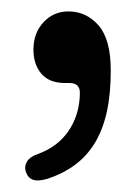

<svg xmlns="http://www.w3.org/2000/svg" viewBox="-20 -142 235 333"><path d="M93.3 2Q65.3 2 51.7 -14.2Q38 -30.3 38 -56Q38 -84.6 55.4 -103.4Q72.8 -122.2 98.8 -122.2Q129.6 -122.2 150.9 -98Q172.1 -73.7 172.1 -19.9Q172.1 21.1 165.2 52.3Q158.2 83.5 144.4 106.1Q130.6 128.7 110.1 143.9Q89.5 159.1 62.3 168.1Q46.2 172.8 37.5 169.8Q28.7 166.8 25 156.5Q21.7 146.9 26.8 138.3Q31.9 129.8 45.6 125.1Q69.8 116.3 85.9 100.5Q101.9 84.8 110.2 63.7Q118.5 42.6 118.5 18.6Q118.5 10.4 114 6.2Q109.4 2 100.6 2Z"/></svg>

Font: Fraunces 144pt S100 Black
Style: Regular
Weight: 900
Version: Version 1.000